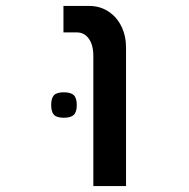

<svg xmlns="http://www.w3.org/2000/svg" viewBox="-20 -629 640 649"><path d="M239.5 -519.5H194.5V-609H280.5Q318 -609 346.5 -590.2Q375 -571.5 390.5 -539.5Q406 -507.5 406 -468.5V0H295.5V-440Q295.5 -477 280.2 -498.2Q265 -519.5 239.5 -519.5ZM153 -274Q153 -297.5 162.5 -307.2Q172 -317 195.5 -317Q219.5 -317 229.5 -307.2Q239.5 -297.5 239.5 -274Q239.5 -250.5 229.5 -240.8Q219.5 -231 195.5 -231Q172 -231 162.5 -240.8Q153 -250.5 153 -274Z"/></svg>

Font: JuliaMono SemiBold
Style: Regular
Weight: 600
Monospace: yes
Designer: cormullion
Foundry: corm
Version: Version 0.055; ttfautohint (v1.8.4)